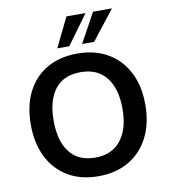

<svg xmlns="http://www.w3.org/2000/svg" viewBox="-100 -1023 986 1118"><g transform="rotate(-10 393.5 -464.5)"><path d="M55 -353Q55 -464 95.5 -545Q136 -626 212 -670.5Q288 -715 393 -715Q497 -715 573 -670.5Q649 -626 690.5 -545Q732 -464 732 -354Q732 -243 690.5 -161.5Q649 -80 573 -35Q497 10 393 10Q288 10 212.5 -35Q137 -80 96 -161.5Q55 -243 55 -353ZM190 -353Q190 -234 241 -167Q292 -100 393 -100Q491 -100 544 -167Q597 -234 597 -353Q597 -473 544.5 -539Q492 -605 393 -605Q292 -605 241 -539Q190 -473 190 -353ZM284 -765 369 -939H482L355 -765ZM431 -765 526 -939H638L502 -765Z"/></g></svg>

Font: Mulish ExtraLight
Style: Regular
Weight: 200
Designer: Vernon Adams
Foundry: Vernon Adams
Version: Version 3.603